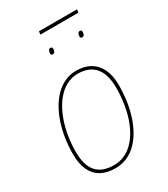

<svg xmlns="http://www.w3.org/2000/svg" viewBox="-202 -910 886 1013"><g transform="rotate(-30 241.0 -404.0)"><path d="M195 10Q144 10 109 -9.5Q74 -29 55.5 -68Q37 -107 37 -166Q37 -217 44.5 -264Q52 -311 66 -352.5Q80 -394 100.5 -428.5Q121 -463 147 -488Q173 -513 204 -526.5Q235 -540 271 -540Q321 -540 356 -519.5Q391 -499 410 -459.5Q429 -420 429 -362Q429 -311 422 -263.5Q415 -216 401 -174.5Q387 -133 367 -99Q347 -65 321 -40.5Q295 -16 263.5 -3Q232 10 195 10ZM197 -8Q230 -8 259 -20.5Q288 -33 311.5 -56Q335 -79 353.5 -111Q372 -143 384.5 -182Q397 -221 403.5 -265Q410 -309 410 -357Q410 -440 374 -481Q338 -522 270 -522Q238 -522 209.5 -509Q181 -496 157 -472Q133 -448 114.5 -415.5Q96 -383 83 -344Q70 -305 63 -261Q56 -217 56 -170Q56 -86 91.5 -47Q127 -8 197 -8ZM388 -676Q382 -676 379.5 -679Q377 -682 377 -687Q377 -697 381 -704.5Q385 -712 393 -712Q400 -712 402 -708.5Q404 -705 404 -700Q404 -689 400 -682.5Q396 -676 388 -676ZM209 -676Q203 -676 200.5 -679Q198 -682 198 -686Q198 -696 201.5 -704Q205 -712 214 -712Q221 -712 223 -708.5Q225 -705 225 -700Q225 -689 221 -682.5Q217 -676 209 -676ZM203 -799 206 -818H438L435 -799Z"/></g></svg>

Font: Georama ExtraCondensed Thin Thin
Style: Italic
Weight: 250
Italic angle: -9°
Version: Version 1.001